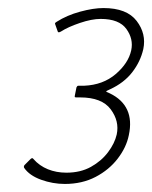

<svg xmlns="http://www.w3.org/2000/svg" viewBox="-20 -714 378 477"><path d="M141 -257Q111 -257 82 -267.5Q53 -278 40 -297Q39 -299 39.5 -301Q40 -303 41 -304L56 -319Q58 -321 60 -321Q62 -321 63 -319Q78 -302 99 -293.5Q120 -285 145 -285Q180 -285 206 -299.5Q232 -314 248.5 -336Q265 -358 270 -380Q277 -413 255 -442.5Q233 -472 179 -472Q177 -472 174 -472Q171 -472 169 -472Q168 -472 166.5 -472.5Q165 -473 166 -477L170 -497Q171 -499 172 -500Q173 -501 175 -501Q177 -501 183 -501Q189 -501 189 -501Q236 -503 267.5 -530Q299 -557 306 -589Q312 -617 294 -642Q276 -667 230 -667Q208 -667 178.5 -657Q149 -647 132 -636Q124 -631 123 -637L117 -654Q116 -656 117.5 -657.5Q119 -659 121 -660Q146 -676 179 -685Q212 -694 237 -694Q295 -694 319.5 -662Q344 -630 336 -592Q329 -561 308.5 -534.5Q288 -508 253 -492Q244 -488 244 -487Q244 -486 245 -485.5Q246 -485 253 -482Q284 -467 296 -441Q308 -415 300 -378Q294 -348 272.5 -320Q251 -292 217.5 -274.5Q184 -257 141 -257Z"/></svg>

Font: Glory Thin
Style: Italic
Weight: 100
Italic angle: -12°
Designer: Robert Leuschke
Foundry: Robert Leuschke
Version: Version 1.011